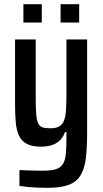

<svg xmlns="http://www.w3.org/2000/svg" viewBox="-20 -699 492 919"><path d="M208 200Q183 200 159 199Q135 198 113.5 196Q92 194 73 191V115Q89 116 106.5 116.5Q124 117 144.5 117.5Q165 118 186 118Q226 118 248.5 110.5Q271 103 281.5 85.5Q292 68 295 38Q298 8 298 -38V-67H291Q283 -43 267 -27.5Q251 -12 228.5 -4.5Q206 3 176 3Q134 3 109 -10Q84 -23 71.5 -48.5Q59 -74 55.5 -113Q52 -152 52 -203V-510H151V-225Q151 -179 153.5 -150.5Q156 -122 163 -108Q170 -94 183.5 -89.5Q197 -85 221 -85Q248 -85 263.5 -94Q279 -103 286.5 -122Q294 -141 296 -172.5Q298 -204 298 -249V-510H397V-66Q397 4 391.5 54Q386 104 367.5 137Q349 170 311 185Q273 200 208 200ZM92 -591V-679H180V-591ZM270 -591V-679H359V-591Z"/></svg>

Font: Saira Condensed SemiBold
Style: Regular
Weight: 600
Width: 3
Designer: Hector Gatti with collaboration of the Omnibus-Type team
Foundry: Omnibus-Type
Version: Version 1.100